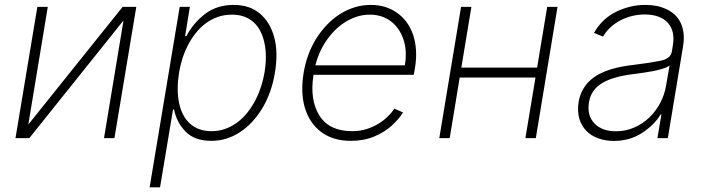

<svg xmlns="http://www.w3.org/2000/svg" viewBox="-20 -574 2933 798"><path d="M135.3 -545.5H178.6L97.7 -56.5L489.7 -545.5H546.5L455.6 0H412.3L493.3 -489L101.9 0H44.4Z M726.9 -545.5H769.2L749.3 -423.7H754.6Q782 -476.9 831.3 -515.3Q881 -553.6 951.3 -553.6Q1017.8 -553.6 1060.4 -517.4Q1103.3 -480.8 1120 -418.3Q1136.7 -355.8 1122.5 -271.3Q1108.7 -188.2 1071 -125.4Q1051.8 -93.4 1028.6 -68.2Q1005.3 -43 978.3 -25.2Q951.3 -7.5 921.2 2Q891 11.4 858.3 11.4Q788.7 11.4 751.1 -27.3Q713.8 -65.7 703.5 -119H699.2L645.2 204.5H601.9ZM724.1 -147Q729.8 -119.3 741.1 -97.5Q752.5 -75.6 769.4 -60.4Q786.2 -45.1 808.6 -36.9Q831 -28.8 858.7 -28.8Q890.6 -28.8 918.1 -39.1Q945.7 -49.4 968.6 -66.9Q991.5 -84.5 1009.9 -108.3Q1028.4 -132.1 1042.3 -159.1Q1056.1 -186.1 1065.3 -215Q1074.6 -244 1079.2 -271.7Q1084.9 -306.1 1085 -336.6Q1085.2 -367.2 1079.2 -394.9Q1073.5 -422.2 1062.3 -444.1Q1051.1 -465.9 1034.3 -481.4Q1017.4 -496.8 994.9 -505Q972.3 -513.1 943.9 -513.1Q911.6 -513.1 884.1 -503.2Q856.5 -493.3 833.6 -475.9Q810.7 -458.5 792.4 -435Q774.1 -411.6 760.5 -384.8Q746.8 -358 737.7 -329Q728.7 -300.1 724.1 -271.7Q713.1 -202.1 724.1 -147Z M1241.8 -270.2Q1255.3 -351.9 1295.8 -415.8Q1314.6 -445.3 1338.6 -470.5Q1362.6 -495.7 1391 -514.2Q1419.4 -532.7 1452.2 -543.1Q1485.1 -553.6 1521.3 -553.6Q1582.7 -553.6 1628.9 -521.7Q1652 -505.7 1669.2 -482.8Q1686.4 -459.9 1696.6 -430.6Q1706.7 -401.3 1709 -365.9Q1711.3 -330.6 1704.5 -290.1L1699.6 -263.1H1283Q1266.7 -158.7 1307.5 -93.8Q1348.7 -28.8 1443.2 -28.8Q1476.2 -28.8 1504.3 -37.8Q1532.3 -46.9 1554.5 -60.7Q1576.7 -74.6 1593 -91.1Q1609.4 -107.6 1619.3 -122.5L1655.2 -106.5Q1647 -93.4 1635.3 -79.7Q1623.6 -66.1 1608.3 -51.8Q1577.4 -24.1 1534.8 -6.4Q1492.2 11.4 1437.9 11.4Q1364.7 11.4 1315.3 -25.2Q1290.8 -43.3 1273.8 -68.7Q1256.7 -94.1 1247.3 -125.4Q1237.9 -156.6 1236.5 -193.2Q1235.1 -229.8 1241.8 -270.2ZM1290.8 -302.6H1662.6Q1672.9 -361.9 1657 -409.4Q1649.1 -433.2 1636 -452.4Q1622.9 -471.6 1605.1 -485.1Q1587.4 -498.6 1565.2 -505.9Q1543 -513.1 1517 -513.1Q1488.6 -513.1 1462.5 -504.6Q1436.4 -496.1 1413.4 -481.4Q1390.3 -466.6 1370.4 -446.4Q1350.5 -426.1 1334.9 -402.7Q1319.2 -379.3 1308.1 -353.7Q1296.9 -328.1 1290.8 -302.6Z M1896.3 -545.5H1939.3L1897.4 -293H2212.4L2254.3 -545.5H2297.2L2207 0H2163.7L2205.6 -251.8H1890.6L1849.1 0H1805.8Z M2384.9 -150.2Q2389.9 -179 2402.2 -201Q2414.4 -223 2432 -239.2Q2449.6 -255.3 2471.4 -266.7Q2493.3 -278.1 2517.6 -285.5Q2541.9 -293 2567.6 -297.6Q2593.4 -302.2 2618.6 -305Q2650.9 -308.9 2677.2 -313Q2703.5 -317.1 2724.8 -321.4Q2768.1 -329.9 2772.7 -361.2L2776.3 -383.9Q2781.6 -413.7 2776.5 -437.7Q2771.3 -461.6 2756.4 -478.5Q2741.5 -495.4 2717.2 -504.6Q2692.8 -513.8 2659.8 -513.8Q2634.2 -513.8 2609 -508Q2583.8 -502.1 2560.9 -490.6Q2538 -479 2518.8 -461.8Q2499.6 -444.6 2486.5 -421.9L2448.9 -437.1Q2481.9 -496.1 2540.5 -524.9Q2599.1 -553.6 2662.3 -553.6Q2686.8 -553.6 2708.5 -549.4Q2730.1 -545.1 2750.4 -535.5Q2769.9 -526.3 2785 -512.3Q2800.1 -498.2 2809.1 -479Q2818.2 -459.9 2821 -435.4Q2823.9 -410.9 2818.9 -381L2755.7 0H2712.4L2729 -98.4H2725.9Q2698.2 -53.3 2647 -20.6Q2596.6 11.7 2531.6 11.7Q2496.4 11.7 2466.8 1.1Q2437.1 -9.6 2416.9 -30.2Q2396.7 -50.8 2387.8 -81Q2378.9 -111.2 2384.9 -150.2ZM2451 -60.7Q2482.2 -28.4 2539.8 -28.4Q2580.3 -28.4 2615.8 -43.9Q2651.3 -59.3 2678.8 -85.8Q2706.3 -112.2 2724.6 -147.2Q2742.9 -182.2 2748.9 -221.2L2762.8 -301.5Q2752.1 -293.7 2733.1 -288Q2714.1 -282.3 2693 -278.2Q2671.9 -274.1 2651.5 -271.3Q2631 -268.5 2617.2 -266.7Q2572.1 -261.4 2538.4 -251.8Q2504.6 -242.2 2481.4 -227.8Q2458.1 -213.4 2445.1 -193.9Q2432.2 -174.4 2427.9 -148.8Q2419 -93.4 2451 -60.7Z"/></svg>

Font: Inter P Extra Light
Style: Italic
Weight: 200
Italic angle: 9.39999°
Designer: Rasmus Andersson
Foundry: rsms
Version: Version 3.018;git-588b23468